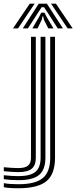

<svg xmlns="http://www.w3.org/2000/svg" viewBox="-113 -797 409 1028"><path d="M-14.7 210.9Q-41.6 210.9 -60.6 209.5Q-79.6 208.1 -92.6 205.2V183.7Q-76.8 186.6 -57.4 188Q-37.9 189.4 -14.7 189.4Q76.6 189.4 116.2 156.3Q155.8 123.3 155.8 47.2V-600H181.6V47.2Q181.6 135 135.9 172.9Q90.2 210.9 -14.7 210.9ZM-14.7 167.7Q-36.2 167.7 -55.4 166.3Q-74.5 165 -92.6 162.4V141.1Q-72.2 143.5 -52.9 144.8Q-33.6 146.1 -14.7 146.1Q48.9 146.1 76.7 123Q104.4 99.8 104.4 47.1V-600H130.1V47.1Q130.1 111.6 96.5 139.6Q62.8 167.7 -14.7 167.7ZM-14.7 124.5Q-30.9 124.5 -50.5 123.2Q-70 121.9 -92.6 119.6V98.3Q-70.7 100.4 -50.9 101.7Q-31.1 102.9 -14.7 102.9Q21.3 102.9 37.1 89.6Q52.9 76.4 52.9 47.1V-600H78.7V47.1Q78.7 88.1 56.9 106.3Q35.2 124.5 -14.7 124.5ZM-43.4 -645 46.4 -777.4H72.5L-16.4 -645ZM8.9 -645 94.6 -777.4H138.1L223.9 -645H196.1L144.1 -726.3L122.6 -758.6H110.2L88.7 -726.1L36.6 -645ZM60.3 -645 95.4 -705 107.6 -729.1H125.2L137.6 -705L173.2 -645H145.5L122.3 -691L118.2 -709.3H114.6L110.6 -691L88 -645ZM249.2 -645 160.2 -777.4H186.4L276.1 -645Z"/></svg>

Font: Big Shoulders Inline Text SC Thin
Style: Regular
Weight: 100
Designer: Patric King
Foundry: XO Type Co
Version: Version 2.002